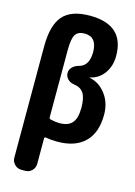

<svg xmlns="http://www.w3.org/2000/svg" viewBox="-140 -813 780 1106"><g transform="rotate(15 250.0 -260.0)"><path d="M245.1 -96.7Q295.9 -96.7 319.8 -124.5Q343.8 -152.3 343.8 -214.8Q343.8 -273.4 325.7 -301.3Q307.6 -329.1 267.6 -334Q245.1 -336.9 230 -352.1Q214.8 -367.2 214.8 -388.2Q214.8 -409.2 230 -423.8Q245.1 -438.5 267.6 -444.3Q325.2 -459 326.2 -540Q326.2 -632.8 252 -632.8Q212.9 -632.8 197.3 -608.4Q181.6 -584 181.6 -514.6V-114.3Q181.6 -106.4 191.4 -103.5Q220.7 -96.7 245.1 -96.7ZM346.7 -393.6Q403.3 -382.8 441.9 -332Q480.5 -281.2 480.5 -210Q480.5 -102.5 423.3 -46.4Q366.2 9.8 259.8 9.8Q223.6 9.8 190.4 3.9Q182.6 2 181.6 10.7V163.1Q181.6 186.5 165 203.1Q148.4 219.7 125 219.7H101.6Q78.1 219.7 61.5 202.6Q44.9 185.5 44.9 163.1V-500Q44.9 -627 94.2 -683.6Q143.6 -740.2 254.9 -740.2Q460 -740.2 460 -554.7Q460 -494.1 428.7 -450.7Q397.5 -407.2 346.7 -396.5Q344.7 -396.5 344.7 -395Q344.7 -393.6 346.7 -393.6Z"/></g></svg>

Font: Rounded Mgen+ 1mn bold
Style: Bold
Weight: 700
Designer: [Source Han Sans]
Ryoko NISHIZUKA  (kana & ideographs); Paul D. Hunt (Latin, Greek & Cyrillic); Wenlong ZHANG  (bopomofo
Version: Version 1.059.20150602